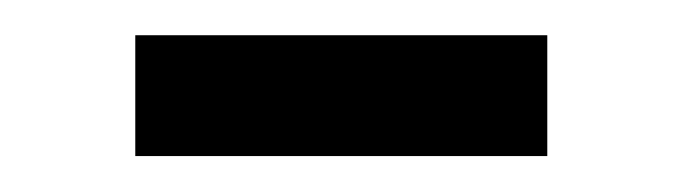

<svg xmlns="http://www.w3.org/2000/svg" viewBox="-20 -323 388 109"><path d="M56.8 -234.4V-303H290.7V-234.4Z"/></svg>

Font: Hind Variable Light
Style: Regular
Weight: 300
Designer: Manushi Parikh, Satya Rajpurohit
Foundry: Indian Type Foundry
Version: Version 3.000